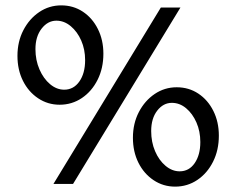

<svg xmlns="http://www.w3.org/2000/svg" viewBox="-20 -685 871 715"><path d="M45 -477Q45 -530 67 -572.5Q89 -615 126 -640Q163 -665 208 -665Q253 -665 288.5 -641.5Q324 -618 344.5 -577Q365 -536 365 -485Q365 -431 343.5 -388Q322 -345 285 -320Q248 -295 202 -295Q158 -295 122 -319Q86 -343 65.5 -384Q45 -425 45 -477ZM179 0 579 -657H652L252 0ZM112 -502Q112 -461 127 -426.5Q142 -392 166.5 -371.5Q191 -351 219 -351Q254 -351 275.5 -381.5Q297 -412 297 -461Q297 -501 282.5 -534Q268 -567 243.5 -587.5Q219 -608 190 -608Q158 -608 135 -578.5Q112 -549 112 -502ZM475 -172Q475 -225 497 -267.5Q519 -310 556 -335Q593 -360 638 -360Q683 -360 718.5 -336.5Q754 -313 774.5 -272Q795 -231 795 -180Q795 -126 773.5 -83Q752 -40 715 -15Q678 10 632 10Q588 10 552 -14Q516 -38 495.5 -79Q475 -120 475 -172ZM543 -197Q543 -156 557.5 -122Q572 -88 596.5 -67.5Q621 -47 649 -47Q684 -47 705 -77.5Q726 -108 726 -156Q726 -196 711.5 -229Q697 -262 673 -282Q649 -302 620 -302Q588 -302 565.5 -273Q543 -244 543 -197Z"/></svg>

Font: Noto Serif Oriya
Style: Regular
Weight: 400
Designer: David Williams
Foundry: Google LLC, David Williams
Version: Version 1.051; ttfautohint (v1.8.4.7-5d5b)